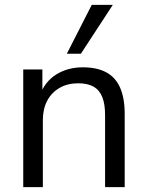

<svg xmlns="http://www.w3.org/2000/svg" viewBox="-20 -773 608 793"><path d="M76 0V-486H155V-378H144Q165 -436 212.5 -465.5Q260 -495 322 -495Q380 -495 418.5 -474.5Q457 -454 476 -411Q495 -368 495 -303V0H414V-298Q414 -343 402.5 -372Q391 -401 366.5 -415Q342 -429 303 -429Q259 -429 226 -410Q193 -391 175 -357Q157 -323 157 -277V0ZM256 -551 359 -753H446L314 -551Z"/></svg>

Font: NunitoSans1
Style: Book
Weight: 400
Designer: Vernon Adams
Foundry: Vernon Adams
Version: Version 3.101;gftools[0.9.27]